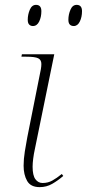

<svg xmlns="http://www.w3.org/2000/svg" viewBox="-20 -759 357 789"><path d="M143 10Q106 10 91.5 -15.5Q77 -41 77 -78Q77 -105 82 -136.5Q87 -168 92 -194L148 -475Q149 -481 149.5 -486Q150 -491 150 -496Q150 -513 137 -519.5Q124 -526 88 -526H68L70 -536H203L123 -145Q119 -127 116.5 -107.5Q114 -88 114 -74Q114 -38 125.5 -22.5Q137 -7 155 -7Q177 -7 195 -17Q213 -27 234 -44L240 -36Q218 -17 194.5 -3.5Q171 10 143 10ZM283 -652Q273 -652 267 -658Q261 -664 261 -678Q261 -699 269.5 -719Q278 -739 295 -739Q317 -739 317 -713Q317 -689 308 -670.5Q299 -652 283 -652ZM115 -652Q106 -652 100 -658Q94 -664 94 -678Q94 -699 102.5 -719Q111 -739 128 -739Q150 -739 150 -713Q150 -689 141 -670.5Q132 -652 115 -652Z"/></svg>

Font: Noto Serif Display ExtraLight
Style: Italic
Weight: 200
Italic angle: -12°
Designer: Monotype Design Team
Foundry: Monotype Imaging Inc.
Version: Version 2.009